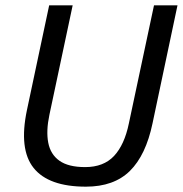

<svg xmlns="http://www.w3.org/2000/svg" viewBox="-20 -688 686 720"><path d="M302.1 12Q162.2 12 106.1 -58.2Q50 -128.4 81.1 -275.6L164.4 -668H252.5L165.3 -257.6Q152.5 -197.2 160.9 -153.1Q169.3 -109 202.9 -85.2Q236.4 -61.4 299.4 -61.4Q368.5 -61.4 407.7 -103.2Q446.8 -145.1 463.3 -225.4L557.5 -668H645.6L552 -225.6Q527.1 -106.3 467.2 -47.1Q407.3 12 302.1 12Z"/></svg>

Font: Atkinson Hyperlegible Mono ExtraLight
Style: Italic
Weight: 200
Italic angle: -12°
Monospace: yes
Designer: Elliott Scott, Megan Eiswerth, Linus Boman, Theodore Petrosky, Letters from Sweden
Foundry: Applied Design Works, Letters from Sweden
Version: Version 2.001